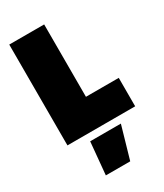

<svg xmlns="http://www.w3.org/2000/svg" viewBox="-227 -757 943 1105"><g transform="rotate(-30 244.5 -205.0)"><path d="M135 260 155 45H359L297 260ZM480 0H30V-670H262V-189H480Z"/></g></svg>

Font: Titillium Web
Style: Black
Weight: 900
Version: Version 1.001;PS 35.000;hotconv 1.0.70;makeotf.lib2.5.55311